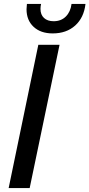

<svg xmlns="http://www.w3.org/2000/svg" viewBox="-20 -957 455 977"><path d="M175 -729H283L131 0H24ZM115 -910Q116 -924 117 -937H189Q186 -924 186 -912Q186 -882 204 -865.5Q222 -849 253 -849Q291 -849 315 -873Q339 -897 344 -937H415Q407 -867 362.5 -827Q318 -787 248 -787Q187 -787 151 -820.5Q115 -854 115 -910Z"/></svg>

Font: Mona Sans Medium
Style: Italic
Weight: 500
Italic angle: -11.7°
Designer: Deni Anggara
Foundry: GitHub
Version: Version 2.000